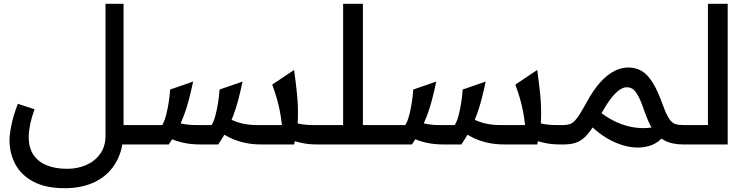

<svg xmlns="http://www.w3.org/2000/svg" viewBox="-20 -760 3928 1010"><path d="M580 -102H700V0H580ZM321 230Q220 230 155.5 195.5Q91 161 60.5 103.5Q30 46 30 -23Q30 -52 40 -102Q50 -152 74 -214L162 -185Q146 -142 138.5 -104.5Q131 -67 131 -38Q131 16 155 53Q179 90 224.5 109Q270 128 334 128Q387 128 432.5 108.5Q478 89 506.5 50Q535 11 535 -47V-740H630V-74Q630 23 592 91Q554 159 484.5 194.5Q415 230 321 230Z M1358 0Q1304 0 1262.5 -10Q1221 -20 1189.5 -35.5Q1158 -51 1132 -68L1187 -136Q1247 -102 1335 -102H1463Q1458 -147 1451.5 -179Q1445 -211 1436 -242.5Q1427 -274 1412 -315L1527 -392Q1536 -329 1542.5 -264.5Q1549 -200 1547 -134Q1545 -68 1527 0ZM700 0V-102H833Q845 -121 853.5 -153.5Q862 -186 867.5 -222Q873 -258 875 -289L996 -331Q985 -279 973.5 -235Q962 -191 947 -151.5Q932 -112 913 -75Q894 -38 868 0ZM1036 0Q982 0 940.5 -10Q899 -20 867.5 -35.5Q836 -51 810 -68L865 -136Q925 -102 1013 -102H1093Q1105 -121 1113.5 -153.5Q1122 -186 1127.5 -222Q1133 -258 1135 -289L1256 -331Q1245 -279 1233.5 -235Q1222 -191 1207 -151.5Q1192 -112 1173 -75Q1154 -38 1128 0ZM1651 0Q1609 0 1574.5 -6.5Q1540 -13 1512 -23.5Q1484 -34 1461 -46L1502 -125Q1520 -118 1539.5 -112.5Q1559 -107 1581.5 -104.5Q1604 -102 1628 -102H1660V0Z M1859 -102H1979V0H1859ZM1660 0V-102H1785V-740H1889V0Z M2637 0Q2583 0 2541.5 -10Q2500 -20 2468.5 -35.5Q2437 -51 2411 -68L2466 -136Q2526 -102 2614 -102H2742Q2737 -147 2730.5 -179Q2724 -211 2715 -242.5Q2706 -274 2691 -315L2806 -392Q2815 -329 2821.5 -264.5Q2828 -200 2826 -134Q2824 -68 2806 0ZM1979 0V-102H2112Q2124 -121 2132.5 -153.5Q2141 -186 2146.5 -222Q2152 -258 2154 -289L2275 -331Q2264 -279 2252.5 -235Q2241 -191 2226 -151.5Q2211 -112 2192 -75Q2173 -38 2147 0ZM2315 0Q2261 0 2219.5 -10Q2178 -20 2146.5 -35.5Q2115 -51 2089 -68L2144 -136Q2204 -102 2292 -102H2372Q2384 -121 2392.5 -153.5Q2401 -186 2406.5 -222Q2412 -258 2414 -289L2535 -331Q2524 -279 2512.5 -235Q2501 -191 2486 -151.5Q2471 -112 2452 -75Q2433 -38 2407 0ZM2930 0Q2888 0 2853.5 -6.5Q2819 -13 2791 -23.5Q2763 -34 2740 -46L2781 -125Q2799 -118 2818.5 -112.5Q2838 -107 2860.5 -104.5Q2883 -102 2907 -102H2939V0Z M2939 0V-102H2941Q2961 -102 2975.5 -106.5Q2990 -111 3003 -124Q3016 -137 3030.5 -160.5Q3045 -184 3066 -222Q3102 -288 3138.5 -328Q3175 -368 3212 -386.5Q3249 -405 3285 -405Q3324 -405 3355 -387Q3386 -369 3413 -326Q3440 -283 3467 -207Q3485 -158 3500 -135.5Q3515 -113 3532.5 -107.5Q3550 -102 3577 -102H3579V0H3577Q3518 0 3479.5 -19Q3441 -38 3416.5 -75Q3392 -112 3373 -167Q3353 -226 3337.5 -254.5Q3322 -283 3308 -292Q3294 -301 3277 -301Q3261 -301 3242.5 -289.5Q3224 -278 3202 -252Q3180 -226 3154 -181Q3121 -125 3097.5 -89.5Q3074 -54 3052 -34.5Q3030 -15 3004 -7.5Q2978 0 2941 0ZM3474 -47Q3446 -11 3407.5 3.5Q3369 18 3325 16Q3281 14 3236.5 -2.5Q3192 -19 3151.5 -46.5Q3111 -74 3079 -108L3135 -172Q3162 -150 3195.5 -131.5Q3229 -113 3267 -101Q3305 -89 3347 -86.5Q3389 -84 3433 -94Z M3579 0V-102H3704V-740H3808V0Z"/></svg>

Font: Lexend Medium
Style: Regular
Weight: 500
Designer: Bonnie Shaver-Troup, Thomas Jockin
Foundry: Lexend
Version: Version 1.005